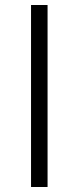

<svg xmlns="http://www.w3.org/2000/svg" viewBox="-20 -747 314 767"><path d="M104 -727H170V0H104Z"/></svg>

Font: 寒蝉端黑体 Light
Style: Regular
Weight: 300
Designer: ChillDuanSans {Warren2060}; 
Source Han Sans {Ryoko NISHIZUKA 西塚涼子 (kana, bopomofo & ideographs); Paul D. Hunt (Latin, G
Foundry: ChillType&Adobe
Version: Version 1.300;Glyphs 3.3 (3306)